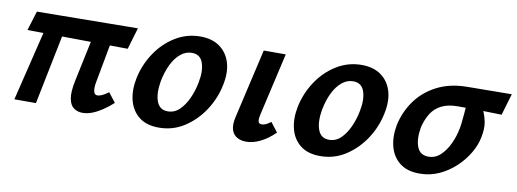

<svg xmlns="http://www.w3.org/2000/svg" viewBox="-45 -653 2384 885"><g transform="rotate(10 1147.5 -210.5)"><path d="M360 7Q337 7 319.5 -5.5Q302 -18 296.5 -48.5Q291 -79 302 -132L361 -411H448L398 -141Q396 -131 395.5 -117.5Q395 -104 399 -94Q403 -84 416 -84Q422 -84 434.5 -89Q447 -94 466 -108L500 -64Q477 -43 453 -27Q429 -11 406 -2Q383 7 360 7ZM41 0 141 -411H225L142 0ZM515 -320 45 -325 73 -416 545 -421Z M719 13Q661 13 626 -14.5Q591 -42 579 -88.5Q567 -135 578 -191Q591 -256 627.5 -311.5Q664 -367 718 -400.5Q772 -434 836 -434Q891 -434 927 -408Q963 -382 976.5 -336.5Q990 -291 977 -231Q964 -167 927.5 -111.5Q891 -56 837.5 -21.5Q784 13 719 13ZM746 -68Q778 -68 801.5 -91Q825 -114 841 -150Q857 -186 864 -224Q875 -278 862.5 -315.5Q850 -353 810 -353Q782 -353 758 -333.5Q734 -314 717 -279.5Q700 -245 691 -199Q681 -141 694.5 -104.5Q708 -68 746 -68Z M1126 7Q1102 7 1083.5 -3.5Q1065 -14 1058 -36.5Q1051 -59 1059 -95L1134 -421H1237L1169 -124Q1165 -106 1167.5 -95Q1170 -84 1184 -84Q1192 -84 1201.5 -88Q1211 -92 1226 -103L1260 -59Q1226 -26 1192 -9.5Q1158 7 1126 7Z M1474 13Q1416 13 1381 -14.5Q1346 -42 1334 -88.5Q1322 -135 1333 -191Q1346 -256 1382.5 -311.5Q1419 -367 1473 -400.5Q1527 -434 1591 -434Q1646 -434 1682 -408Q1718 -382 1731.5 -336.5Q1745 -291 1732 -231Q1719 -167 1682.5 -111.5Q1646 -56 1592.5 -21.5Q1539 13 1474 13ZM1501 -68Q1533 -68 1556.5 -91Q1580 -114 1596 -150Q1612 -186 1619 -224Q1630 -278 1617.5 -315.5Q1605 -353 1565 -353Q1537 -353 1513 -333.5Q1489 -314 1472 -279.5Q1455 -245 1446 -199Q1436 -141 1449.5 -104.5Q1463 -68 1501 -68Z M1939 13Q1881 13 1846 -14.5Q1811 -42 1799 -88.5Q1787 -135 1798 -191Q1811 -252 1847.5 -303.5Q1884 -355 1944 -386.5Q2004 -418 2085 -419L2295 -421L2265 -320Q2207 -322 2159.5 -322.5Q2112 -323 2060 -323Q2014 -323 1983.5 -307.5Q1953 -292 1935.5 -264Q1918 -236 1909 -199Q1899 -143 1912.5 -107Q1926 -71 1966 -71Q1998 -71 2022 -93.5Q2046 -116 2062.5 -151Q2079 -186 2086 -224Q2088 -232 2090 -250.5Q2092 -269 2094 -290Q2096 -311 2097 -329Q2098 -347 2097 -353L2161 -367Q2167 -347 2177.5 -325Q2188 -303 2194 -273.5Q2200 -244 2191 -200Q2184 -164 2162 -126.5Q2140 -89 2106.5 -57.5Q2073 -26 2030.5 -6.5Q1988 13 1939 13Z"/></g></svg>

Font: Ysabeau
Style: Bold Italic
Weight: 700
Italic angle: -12°
Designer: Christian Thalmann (Catharsis Fonts)
Version: Version 2.002